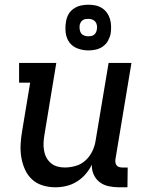

<svg xmlns="http://www.w3.org/2000/svg" viewBox="-20 -787 640 815"><path d="M215 8Q187 8 161 0Q135 -8 116 -25.5Q97 -43 86 -67.5Q75 -92 70.5 -119Q66 -146 67.5 -174.5Q69 -203 74 -231L108 -436H61V-520H219L169 -217Q166 -200 165 -183.5Q164 -167 166.5 -150.5Q169 -134 176 -120Q183 -106 195 -95.5Q207 -85 222.5 -80.5Q238 -76 255 -76Q278 -76 302 -83Q326 -90 344 -107Q362 -124 372.5 -146.5Q383 -169 386 -191L441 -520H538L470 -111Q469 -104 470 -97Q471 -90 475 -85Q479 -80 485.5 -78Q492 -76 499 -76H522L521 8H485Q463 8 441.5 3.5Q420 -1 403.5 -13.5Q387 -26 378 -45.5Q369 -65 370 -88Q359 -66 343 -47.5Q327 -29 306 -16Q285 -3 261.5 2.5Q238 8 215 8ZM355 -573Q332 -573 310 -581Q288 -589 275 -606.5Q262 -624 259 -647Q256 -670 260 -694Q262 -710 270 -725Q278 -740 292.5 -750Q307 -760 323 -763.5Q339 -767 355 -767Q370 -767 385 -764Q400 -761 412.5 -753Q425 -745 433.5 -733.5Q442 -722 446.5 -707.5Q451 -693 451.5 -677.5Q452 -662 450 -646Q447 -630 439 -615Q431 -600 417 -590Q403 -580 387 -576.5Q371 -573 355 -573ZM355 -633Q361 -633 367 -634Q373 -635 378.5 -639Q384 -643 387 -649Q390 -655 391 -661Q393 -670 391.5 -679Q390 -688 385 -694.5Q380 -701 372 -704Q364 -707 355 -707Q349 -707 342.5 -706Q336 -705 330.5 -701Q325 -697 322 -691Q319 -685 318 -679Q317 -670 318.5 -661Q320 -652 324.5 -645.5Q329 -639 337.5 -636Q346 -633 355 -633Z"/></svg>

Font: Iosevka HT Medium Extended
Style: Italic
Weight: 500
Width: 7
Italic angle: -9°
Monospace: yes
Designer: Belleve Invis
Foundry: Belleve Invis
Version: Version 32.3.0; ttfautohint (v1.8.4)